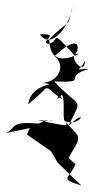

<svg xmlns="http://www.w3.org/2000/svg" viewBox="-39 -311 319 592"><path d="M44 104 118 155 139 191 212 261C140 239 176 241 194 194C183 191 148 139 163 193C212 101 220 126 158 60C205 88 240 13 172 77C217 -16 211 29 128 -60C242 -55 149 -73 234 -98C171 -102 191 -66 223 -123C223 -70 160 -148 205 -145C138 -113 114 -138 113 -190C178 -257 170 -218 184 -291C181 -241 121 -152 84 -205C153 -209 79 -181 111 -176C148 -184 113 -227 191 -140C211 -167 204 -208 129 -138C160 -115 152 -64 94 -55C153 -47 59 -61 48 10C127 -51 85 -54 152 -5C145 -34 124 14 152 -19C164 -3 150 73 165 63C166 80 173 78 77 60C153 64 125 51 80 70C-8 63 13 80 -19 99L53 84Z"/></svg>

Font: Hussar Lance
Style: Regular
Weight: 700
Foundry: Cannot Into Space Fonts, PlusOne Fonts
Version: Version 2.27